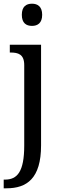

<svg xmlns="http://www.w3.org/2000/svg" viewBox="-29 -778 333 1038"><path d="M144 -638C174 -638 199 -653 199 -698C199 -743 174 -758 144 -758C113 -758 89 -743 89 -698C89 -653 113 -638 144 -638ZM-9 240H6C116 240 193 187 193 8V-536H24V-494H28C69 -494 102 -485 102 -426V9C102 151 64 193 -2 193H-9Z"/></svg>

Font: Noto Serif Georgian SemiCondensed
Style: Regular
Weight: 400
Width: 4
Designer: Monotype Design Team, Akaki Razmadze
Foundry: Google LLC
Version: Version 2.003